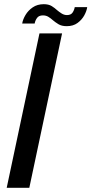

<svg xmlns="http://www.w3.org/2000/svg" viewBox="-20 -897 436 917"><path d="M12 0 168.5 -737.5H276.5L120 0ZM396.5 -863Q394 -844.5 382.5 -823.5Q371 -802.5 350.2 -787.2Q329.5 -772 298.5 -772Q274.5 -772 259 -781.5Q243.5 -791 232.5 -800.5Q222.5 -809.5 211.2 -816.5Q200 -823.5 185 -823.5Q165.5 -823.5 156.8 -811.2Q148 -799 145.5 -784.5H86Q89 -804 101.8 -825.5Q114.5 -847 136.5 -862Q158.5 -877 189 -877Q212.5 -877 227.2 -867.8Q242 -858.5 252 -849Q262.5 -840 274.5 -832.5Q286.5 -825 300 -825Q318.5 -825 326.5 -836.8Q334.5 -848.5 337 -863Z"/></svg>

Font: Epilogue Medium
Style: Italic
Weight: 500
Italic angle: -12°
Designer: Tyler Finck
Foundry: Etcetera Type Co
Version: Version 2.112